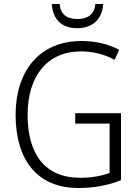

<svg xmlns="http://www.w3.org/2000/svg" viewBox="-20 -930 694 960"><path d="M496 -910H457C452 -860 421 -835 368 -835C313 -835 283 -858 278 -910H239C244 -832 289 -789 366 -789C444 -789 491 -835 496 -910ZM356 -364V-312H528V-65C488 -51 440 -41 381 -41C205 -41 118 -159 118 -356C118 -547 214 -673 385 -673C443 -673 499 -660 553 -631L576 -681C519 -711 456 -725 387 -725C176 -725 58 -573 58 -356C58 -133 164 10 372 10C449 10 520 -3 585 -29V-364Z"/></svg>

Font: Noto Sans Gujarati UI SemiCondensed Light
Style: Regular
Weight: 300
Width: 4
Designer: Jelle Bosma - Monotype Design Team, Universal Thirst
Foundry: Monotype Imaging Inc.
Version: Version 2.106